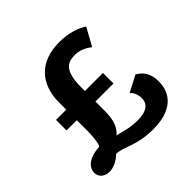

<svg xmlns="http://www.w3.org/2000/svg" viewBox="-184 -940 1138 1138"><g transform="rotate(-45 385.0 -371.0)"><path d="M55.7 -56.6C55.7 -12.7 94.7 3.9 125 3.9C164.1 3.9 206.1 -21.5 226.1 -43.9C285.6 -45.4 342.8 8.8 485.4 8.8C635.7 8.8 709.5 -60.5 709.5 -169.9C709.5 -252.4 664.6 -282.2 640.6 -295.9L537.6 -242.2C553.2 -231.4 568.4 -204.1 568.4 -169.9C568.4 -124.5 536.1 -93.8 458 -93.8C390.6 -93.8 356.9 -109.4 305.7 -119.6C336.9 -147.5 359.4 -186 359.4 -270.5V-350.1H510.7V-438.5H359.4V-470.2C359.4 -623 418.9 -631.8 470.2 -631.8C515.6 -631.8 552.2 -608.4 573.7 -591.8L635.3 -703.6C597.7 -728 536.6 -751 456.1 -751C286.1 -751 203.1 -645.5 203.1 -500.5V-438.5H117.2V-350.1H203.1V-261.2C203.1 -230.5 199.7 -164.1 186 -144.5C113.8 -142.6 55.7 -109.9 55.7 -56.6Z"/></g></svg>

Font: Merriweather Sans
Style: Bold
Weight: 700
Designer: Eben Sorkin ( eben@eyebytes.com )
Foundry: Eben Sorkin
Version: Version 1.003